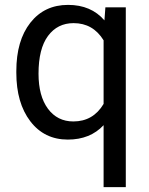

<svg xmlns="http://www.w3.org/2000/svg" viewBox="-20 -558 608 781"><path d="M46.4 -268.6Q46.4 -393.1 103.5 -465.6Q160.6 -538.1 256.8 -538.1Q350.6 -538.1 404.8 -475.1L408.7 -528.3H491.7V203.1H401.4V-48.8Q346.7 9.8 255.9 9.8Q160.2 9.8 103.3 -64.7Q46.4 -139.2 46.4 -262.2ZM136.7 -258.3Q136.7 -167.5 175 -115.7Q213.4 -64 278.3 -64Q358.9 -64 401.4 -135.3V-394Q358.4 -463.9 279.3 -463.9Q213.9 -463.9 175.3 -411.9Q136.7 -359.9 136.7 -258.3Z"/></svg>

Font: Vazir UI
Style: Regular-UI
Weight: 400
Designer: Saber Rastikerdar
Foundry: Saber Rastikerdar
Version: Version 30.1.0